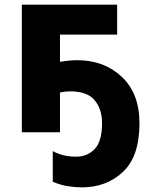

<svg xmlns="http://www.w3.org/2000/svg" viewBox="-20 -569 658 826"><path d="M484 -549H74V0H238V-171Q260 -176 282 -176Q355 -176 387 -138Q419 -100 419 -39Q419 39 387.5 72Q356 105 307 105Q250 105 207 81V213Q240 227 271.5 232Q303 237 333 237Q438 237 509 170.5Q580 104 580 -39Q580 -167 504 -238.5Q428 -310 312 -310Q280 -310 238 -303V-420H484Z"/></svg>

Font: Noto Sans UI Extra
Style: Regular
Weight: 800
Designer: Monotype Design Team
Foundry: Monotype Imaging Inc.
Version: Version 1.901